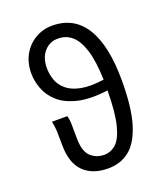

<svg xmlns="http://www.w3.org/2000/svg" viewBox="-136 -817 794 921"><g transform="rotate(-20 261.0 -356.0)"><path d="M145 -541Q145 -510 155.5 -480Q166 -450 192 -427.5Q218 -405 264.5 -395.5Q311 -386 382 -396Q379 -492 361 -549Q343 -606 312.5 -631.5Q282 -657 241 -656Q200 -656 172.5 -624.5Q145 -593 145 -541ZM259 12Q178 12 133 -33Q88 -78 88 -169Q88 -213 87 -239Q86 -265 80 -291H158Q164 -275 164.5 -247Q165 -219 165 -179Q165 -109 193.5 -82.5Q222 -56 262 -56Q296 -56 322.5 -79.5Q349 -103 365 -165Q381 -227 382 -341Q290 -329 228.5 -344Q167 -359 131.5 -391Q96 -423 81 -463.5Q66 -504 66 -542Q66 -596 89 -637Q112 -678 151.5 -701Q191 -724 238 -724Q349 -724 406 -632.5Q463 -541 463 -362Q463 -223 437.5 -141Q412 -59 366.5 -23.5Q321 12 259 12Z"/></g></svg>

Font: .
Style: 
Weight: 400
Designer: Paul D. Hunt, Dalton Maag
Foundry: Dalton Maag Ltd
Version: Version 1.200